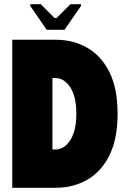

<svg xmlns="http://www.w3.org/2000/svg" viewBox="-20 -888 589 908"><path d="M244 -700H38V0H244Q326 0 392 -37.5Q458 -75 497 -152.5Q536 -230 536 -350Q536 -471 497 -548Q458 -625 392 -662.5Q326 -700 244 -700ZM242 -181H228V-519H242Q283 -519 312 -475.5Q341 -432 341 -350Q341 -270 312.5 -225.5Q284 -181 242 -181ZM201 -747 123 -860V-868H173L238 -803H248L313 -868H363V-860L285 -747Z"/></svg>

Font: Phudu Black
Style: Regular
Weight: 900
Version: Version 1.005;gftools[0.9.23]